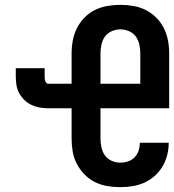

<svg xmlns="http://www.w3.org/2000/svg" viewBox="-20 -763 717 791"><path d="M475 8Q448 8 421.5 3.5Q395 -1 371 -13Q347 -25 328 -44.5Q309 -64 296.5 -88Q284 -112 279.5 -138.5Q275 -165 275 -192V-317H178Q161 -317 143.5 -320Q126 -323 110 -330.5Q94 -338 81 -350.5Q68 -363 59.5 -378.5Q51 -394 48 -411.5Q45 -429 45 -447V-482H164V-447Q164 -442 164.5 -437.5Q165 -433 166.5 -429Q168 -425 171 -421.5Q174 -418 178 -418H275V-543Q275 -570 280 -596.5Q285 -623 297 -647Q309 -671 328 -690.5Q347 -710 371.5 -722Q396 -734 422.5 -738.5Q449 -743 476 -743Q503 -743 529.5 -738.5Q556 -734 580 -722Q604 -710 623.5 -690.5Q643 -671 655 -647Q667 -623 672 -596.5Q677 -570 677 -543V-317H394V-192Q394 -174 398 -155.5Q402 -137 412.5 -122.5Q423 -108 440 -100.5Q457 -93 475 -93Q492 -93 507.5 -98Q523 -103 534.5 -115Q546 -127 551 -142.5Q556 -158 556 -175H675V-173Q675 -148 668.5 -123Q662 -98 649 -76.5Q636 -55 617 -38Q598 -21 574.5 -10.5Q551 0 526 4Q501 8 475 8ZM394 -418H558V-543Q558 -561 554 -579.5Q550 -598 539.5 -612.5Q529 -627 511.5 -634.5Q494 -642 476 -642Q458 -642 440.5 -634.5Q423 -627 412.5 -612.5Q402 -598 398 -579.5Q394 -561 394 -543Z"/></svg>

Font: Iosevka Book
Style: Bold
Weight: 700
Designer: Belleve Invis
Foundry: Belleve Invis
Version: Version 28.0.7; ttfautohint (v1.8.3)